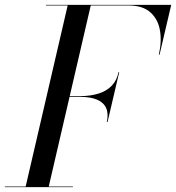

<svg xmlns="http://www.w3.org/2000/svg" viewBox="-65 -770 724 790"><path d="M40 0 214 -750H309L135 0ZM-45 0V-2.5H235V0ZM374.5 -268Q382 -301.5 372 -324.8Q362 -348 334.8 -359.8Q307.5 -371.5 264 -371.5H209V-374.5H264Q307 -374.5 340.5 -385Q374 -395.5 395 -417.5Q416 -439.5 422.5 -473H425.5L377.5 -268ZM588.5 -545Q601 -598.5 593.2 -644.5Q585.5 -690.5 554 -719Q522.5 -747.5 464 -747.5H124V-750H639.5L591.5 -545Z"/></svg>

Font: Bodoni Moda 72pt
Style: Italic
Weight: 400
Italic angle: -13°
Designer: Owen Earl
Foundry: indestructible type
Version: Version 2.005